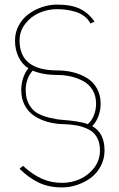

<svg xmlns="http://www.w3.org/2000/svg" viewBox="-20 -735 521 843"><path d="M439 -74.2Q439 -36.6 421.9 -4.9Q404.8 26.9 377.7 46.6Q350.6 66.4 318.1 77.1Q285.6 87.9 252.9 87.9Q193.4 87.9 148.9 66.2Q104.5 44.4 65.9 5.9L81.1 -6.8Q122.6 31.2 163.6 49.6Q204.6 67.9 252.9 67.9Q293.5 67.9 330.8 51.3Q368.2 34.7 393.6 1.5Q418.9 -31.7 418.9 -74.2Q418.9 -108.9 405.3 -132.6Q391.6 -156.2 366.7 -168Q341.8 -179.7 316.7 -184.3Q291.5 -189 258.8 -189.9Q220.2 -190.9 187.7 -200.2Q155.3 -209.5 129.2 -227.1Q103 -244.6 88.1 -273.7Q73.2 -302.7 73.2 -340.8Q73.2 -367.2 82 -393.3Q90.8 -419.4 105 -435.1Q77.6 -451.7 61.8 -484.1Q45.9 -516.6 45.9 -557.1Q45.9 -593.3 62.7 -624Q79.6 -654.8 106.4 -674.1Q133.3 -693.4 165.5 -704.1Q197.8 -714.8 230 -714.8Q293 -714.8 330.8 -696.5Q368.7 -678.2 395 -640.1L377 -631.8Q367.7 -650.4 350.6 -663.3Q333.5 -676.3 312.3 -682.9Q291 -689.5 271.2 -692.1Q251.5 -694.8 230 -694.8Q189.9 -694.8 152.8 -678.7Q115.7 -662.6 90.8 -630.4Q65.9 -598.1 65.9 -557.1Q65.9 -425.8 231.9 -425.8Q268.6 -425.8 301.5 -417.5Q334.5 -409.2 362.1 -392.3Q389.6 -375.5 405.8 -346.4Q421.9 -317.4 421.9 -279.8Q421.9 -251 411.9 -224.4Q401.9 -197.8 384.8 -181.2Q439 -151.4 439 -74.2ZM365.2 -189.9Q382.3 -204.1 392.1 -228.5Q401.9 -252.9 401.9 -279.8Q401.9 -314.5 386.2 -340.1Q370.6 -365.7 344.7 -379.4Q318.8 -393.1 290.5 -399.4Q262.2 -405.8 231.9 -405.8Q168.5 -405.8 124 -424.8Q109.9 -411.1 101.3 -388.2Q92.8 -365.2 92.8 -340.8Q92.8 -302.7 107.4 -276.6Q122.1 -250.5 144.3 -238Q166.5 -225.6 197.5 -218Q228.5 -210.4 256.6 -208.5Q284.7 -206.5 315.7 -201.9Q346.7 -197.3 365.2 -189.9Z"/></svg>

Font: Rawline Thin
Style: Regular
Weight: 250
Designer: Matt McInerney, Pablo Impallari, Rodrigo Fuenzalida
Foundry: Matt McInerney, Pablo Impallari, Rodrigo Fuenzalida
Version: Version 4.020;PS 004.020;hotconv 1.0.88;makeotf.lib2.5.64775